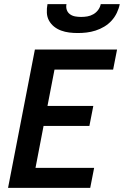

<svg xmlns="http://www.w3.org/2000/svg" viewBox="-20 -910 600 930"><path d="M19 0 149 -670H547L528 -573H244L210 -397H432L413 -300H191L152 -97H436L417 0ZM357 -750Q336 -750 315.5 -752.5Q295 -755 276 -762Q257 -769 242 -781Q227 -793 217.5 -810Q208 -827 207 -848Q206 -869 210 -890H302Q299 -875 303.5 -862Q308 -849 319 -841Q330 -833 344 -830.5Q358 -828 373 -828Q388 -828 403 -830.5Q418 -833 432 -841Q446 -849 455.5 -862Q465 -875 468 -890H560Q556 -869 546 -848Q536 -827 520.5 -810Q505 -793 485 -781Q465 -769 443 -762Q421 -755 399.5 -752.5Q378 -750 357 -750Z"/></svg>

Font: Lode
Style: Bold Italic
Weight: 700
Italic angle: -11°
Monospace: yes
Designer: Belleve Invis
Foundry: Belleve Invis
Version: Version 29.2.0; ttfautohint (v1.8.3)